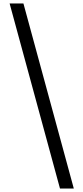

<svg xmlns="http://www.w3.org/2000/svg" viewBox="-20 -819 476 1098"><path d="M402 259H323L35 -799H114Z"/></svg>

Font: Noto Serif Sinhala
Style: Bold
Weight: 700
Designer: Jelle Bosma - Monotype Design Team
Foundry: Monotype Imaging Inc.
Version: Version 2.007; ttfautohint (v1.8.4.7-5d5b)